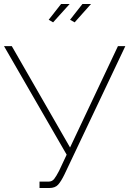

<svg xmlns="http://www.w3.org/2000/svg" viewBox="-20 -941 648 962"><path d="M178 1V-31H223Q241 -31 251.5 -44.5Q262 -58 276 -85L314 -166L0 -710H39L331 -202L571 -710H608L303 -67Q286 -32 271 -15.5Q256 1 227 1ZM246 -829 224 -842 286 -921H329ZM354 -829 331 -842 393 -921H436Z"/></svg>

Font: Raleway ExtraLight
Style: Regular
Weight: 200
Designer: Matt McInerney, Pablo Impallari, Rodrigo Fuenzalida
Foundry: Matt McInerney, Pablo Impallari, Rodrigo Fuenzalida
Version: Version 4.026